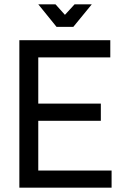

<svg xmlns="http://www.w3.org/2000/svg" viewBox="-20 -873 587 893"><path d="M70 0V-686H493V-606H158V-391H449V-311H158V-80H499V0ZM243 -748 158 -853H238L282 -804L327 -853H407L321 -748Z"/></svg>

Font: Archivo Narrow
Style: Regular
Weight: 400
Designer: Hector Gatti
Foundry: Omnibus-Type
Version: Version 3.002